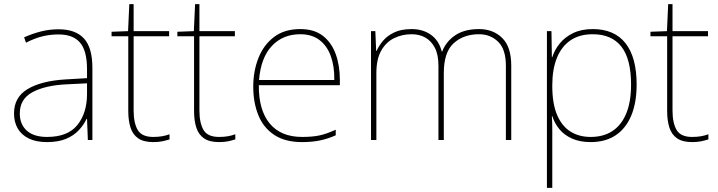

<svg xmlns="http://www.w3.org/2000/svg" viewBox="-20 -679 3483 931"><path d="M264 -537Q346 -537 387 -492.5Q428 -448 428 -350V0H406L402 -103H400Q386 -73 361.5 -47Q337 -21 299.5 -5.5Q262 10 208 10Q155 10 119.5 -7.5Q84 -25 66 -56Q48 -87 48 -129Q48 -208 114.5 -247.5Q181 -287 299 -294L402 -300V-343Q402 -433 368 -472.5Q334 -512 264 -512Q224 -512 186.5 -503Q149 -494 106 -472L97 -498Q137 -516 178.5 -526.5Q220 -537 264 -537ZM301 -270Q199 -265 137.5 -232Q76 -199 76 -129Q76 -76 110 -45.5Q144 -15 208 -15Q308 -15 354.5 -72Q401 -129 402 -220V-275Z M723 -15Q748 -15 767 -18.5Q786 -22 802 -28V-3Q786 2 767.5 6Q749 10 723 10Q677 10 650.5 -8Q624 -26 613 -60Q602 -94 602 -140V-503H521V-525L601 -528L607 -659H628V-528H800V-503H628V-143Q628 -82 648 -48.5Q668 -15 723 -15Z M1042 -15Q1067 -15 1086 -18.5Q1105 -22 1121 -28V-3Q1105 2 1086.5 6Q1068 10 1042 10Q996 10 969.5 -8Q943 -26 932 -60Q921 -94 921 -140V-503H840V-525L920 -528L926 -659H947V-528H1119V-503H947V-143Q947 -82 967 -48.5Q987 -15 1042 -15Z M1436 -538Q1504 -538 1546 -505Q1588 -472 1608 -416.5Q1628 -361 1628 -291V-266H1235Q1234 -145 1288 -80Q1342 -15 1445 -15Q1493 -15 1527.5 -22Q1562 -29 1608 -50V-23Q1570 -6 1531.5 2Q1493 10 1445 10Q1362 10 1309.5 -25Q1257 -60 1232.5 -121Q1208 -182 1208 -259Q1208 -334 1233 -397.5Q1258 -461 1308.5 -499.5Q1359 -538 1436 -538ZM1436 -513Q1352 -513 1298.5 -456.5Q1245 -400 1236 -291H1601Q1602 -357 1584 -407Q1566 -457 1529 -485Q1492 -513 1436 -513Z M2303 -538Q2371 -538 2415 -495Q2459 -452 2459 -361V0H2433V-360Q2433 -440 2395.5 -476.5Q2358 -513 2303 -513Q2228 -513 2180 -469.5Q2132 -426 2132 -325V0H2106V-360Q2106 -414 2088.5 -447.5Q2071 -481 2042 -497Q2013 -513 1976 -513Q1930 -513 1891 -494Q1852 -475 1828.5 -433.5Q1805 -392 1805 -325V0H1779V-528H1800L1804 -432H1806Q1817 -457 1837 -481Q1857 -505 1891 -521.5Q1925 -538 1976 -538Q2031 -538 2070 -510Q2109 -482 2122 -429H2124Q2143 -478 2187.5 -508Q2232 -538 2303 -538Z M2854 -538Q2959 -538 3013 -469.5Q3067 -401 3067 -269Q3067 -180 3040.5 -117.5Q3014 -55 2964.5 -22.5Q2915 10 2844 10Q2792 10 2754 -7Q2716 -24 2692.5 -52.5Q2669 -81 2658 -116H2656Q2658 -82 2658 -49.5Q2658 -17 2658 15V232H2632V-528H2654L2656 -402H2658Q2669 -437 2694 -468Q2719 -499 2759 -518.5Q2799 -538 2854 -538ZM2854 -513Q2790 -513 2746.5 -483.5Q2703 -454 2680.5 -398.5Q2658 -343 2658 -265V-262Q2658 -177 2681 -122.5Q2704 -68 2745.5 -41.5Q2787 -15 2844 -15Q2906 -15 2949.5 -43.5Q2993 -72 3016.5 -128.5Q3040 -185 3040 -269Q3040 -393 2993 -453Q2946 -513 2854 -513Z M3336 -15Q3361 -15 3380 -18.5Q3399 -22 3415 -28V-3Q3399 2 3380.5 6Q3362 10 3336 10Q3290 10 3263.5 -8Q3237 -26 3226 -60Q3215 -94 3215 -140V-503H3134V-525L3214 -528L3220 -659H3241V-528H3413V-503H3241V-143Q3241 -82 3261 -48.5Q3281 -15 3336 -15Z"/></svg>

Font: Noto Sans Armenian Thin
Style: Regular
Weight: 250
Version: Version 2.007